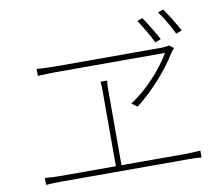

<svg xmlns="http://www.w3.org/2000/svg" viewBox="-85 -941 1170 1008"><g transform="rotate(-10 500.0 -437.0)"><path d="M923 -712C901 -754 869 -805 846 -837L817 -827C841 -794 872 -743 892 -700ZM807 -686C786 -725 753 -779 731 -811L702 -801C725 -768 757 -714 776 -674ZM816 -611C771 -533 684 -435 596 -380L626 -358C716 -428 799 -523 847 -602C853 -612 860 -619 867 -628L844 -646C836 -643 817 -641 803 -641H233C199 -641 167 -643 138 -645V-608C138 -608 199 -611 233 -611ZM489 -70V-477C489 -495 490 -506 492 -521H457C458 -506 459 -491 459 -477V-70H161C135 -70 109 -71 81 -74V-37C110 -39 135 -40 161 -40H835C852 -40 884 -40 910 -37V-74C884 -72 861 -70 835 -70Z"/></g></svg>

Font: Genne Gothic ExtraLight
Style: Regular
Weight: 250
Designer: Ryoko NISHIZUKA (kana & ideographs); Paul D. Hunt (Latin, Greek & Cyrillic); Wenlong ZHANG (bopomofo); Sandoll Communica
Foundry: Adobe Systems Incorporated
Version: Version 1.004;PS 1.004;hotconv 16.6.51;makeotf.lib2.5.65220